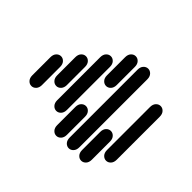

<svg xmlns="http://www.w3.org/2000/svg" viewBox="-182 -1119 1363 1363"><g transform="rotate(-45 500.0 -437.0)"><path d="M284.2 -13.7H715.8Q743.2 -13.7 758.8 -28.3Q774.4 -43 774.4 -62.5Q774.4 -82 758.8 -96.7Q743.2 -111.3 715.8 -111.3H284.2Q256.8 -111.3 241.2 -96.7Q225.6 -82 225.6 -62.5Q225.6 -43 241.2 -28.3Q256.8 -13.7 284.2 -13.7ZM159.2 -138.7H340.8Q368.2 -138.7 383.8 -153.3Q399.4 -168 399.4 -187.5Q399.4 -207 383.8 -221.7Q368.2 -236.3 340.8 -236.3H159.2Q131.8 -236.3 116.2 -221.7Q100.6 -207 100.6 -187.5Q100.6 -168 116.2 -153.3Q131.8 -138.7 159.2 -138.7ZM159.2 -263.7H840.8Q868.2 -263.7 883.8 -278.3Q899.4 -293 899.4 -312.5Q899.4 -332 883.8 -346.7Q868.2 -361.3 840.8 -361.3H159.2Q131.8 -361.3 116.2 -346.7Q100.6 -332 100.6 -312.5Q100.6 -293 116.2 -278.3Q131.8 -263.7 159.2 -263.7ZM159.2 -388.7H340.8Q368.2 -388.7 383.8 -403.3Q399.4 -418 399.4 -437.5Q399.4 -457 383.8 -471.7Q368.2 -486.3 340.8 -486.3H159.2Q131.8 -486.3 116.2 -471.7Q100.6 -457 100.6 -437.5Q100.6 -418 116.2 -403.3Q131.8 -388.7 159.2 -388.7ZM659.2 -388.7H840.8Q868.2 -388.7 883.8 -403.3Q899.4 -418 899.4 -437.5Q899.4 -457 883.8 -471.7Q868.2 -486.3 840.8 -486.3H659.2Q631.8 -486.3 616.2 -471.7Q600.6 -457 600.6 -437.5Q600.6 -418 616.2 -403.3Q631.8 -388.7 659.2 -388.7ZM284.2 -513.7H715.8Q743.2 -513.7 758.8 -528.3Q774.4 -543 774.4 -562.5Q774.4 -582 758.8 -596.7Q743.2 -611.3 715.8 -611.3H284.2Q256.8 -611.3 241.2 -596.7Q225.6 -582 225.6 -562.5Q225.6 -543 241.2 -528.3Q256.8 -513.7 284.2 -513.7ZM409.2 -638.7H590.8Q618.2 -638.7 633.8 -653.3Q649.4 -668 649.4 -687.5Q649.4 -707 633.8 -721.7Q618.2 -736.3 590.8 -736.3H409.2Q381.8 -736.3 366.2 -721.7Q350.6 -707 350.6 -687.5Q350.6 -668 366.2 -653.3Q381.8 -638.7 409.2 -638.7ZM284.2 -763.7H465.8Q493.2 -763.7 508.8 -778.3Q524.4 -793 524.4 -812.5Q524.4 -832 508.8 -846.7Q493.2 -861.3 465.8 -861.3H284.2Q256.8 -861.3 241.2 -846.7Q225.6 -832 225.6 -812.5Q225.6 -793 241.2 -778.3Q256.8 -763.7 284.2 -763.7Z"/></g></svg>

Font: Sixtyfour Convergence
Style: Regular
Weight: 400
Designer: Jens Kutilek
Foundry: Jens Kutilek
Version: Version 2.001